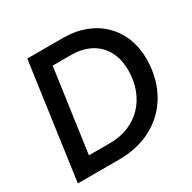

<svg xmlns="http://www.w3.org/2000/svg" viewBox="-164 -908 1071 1072"><g transform="rotate(-30 372.0 -372.5)"><path d="M40 0H308C559 0 720 -173 720 -412C720 -607 584 -745 375 -745H144ZM172 -105 247 -640H366C510 -640 600 -551 600 -407C600 -229 481 -105 310 -105Z"/></g></svg>

Font: Mluvka SemiBold
Style: Italic
Weight: 600
Italic angle: -8°
Designer: Modified by Jiří Krblich, Original typeface by Gumpita Rahayu
Foundry: Gumpita Rahayu & Jiří Krblich
Version: Version 2.000;Glyphs 3.1.1 (3134)